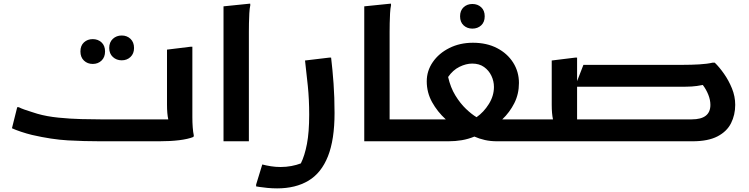

<svg xmlns="http://www.w3.org/2000/svg" viewBox="-20 -780 4135 1060"><path d="M75 -188H84Q95 -182 115 -175Q135 -168 154.5 -162Q174 -156 186 -152Q238 -137 303 -130.5Q368 -124 429.5 -122.5Q491 -121 534 -121H909Q902 -152 902 -202V-506L1032 -522H1042V-180Q1042 -160 1042 -132Q1042 -104 1044 -77Q1046 -50 1050 -32L1048 -24Q1018 -12 969.5 -6Q921 0 858 0H534Q444 0 355 -5Q266 -10 157 -35Q128 -42 96.5 -52.5Q65 -63 46 -72ZM652 -447Q623 -447 603 -465.5Q583 -484 583 -515Q583 -547 603 -565.5Q623 -584 652 -584Q681 -584 700.5 -565.5Q720 -547 720 -515Q720 -484 700.5 -465.5Q681 -447 652 -447ZM492 -427Q463 -427 443.5 -445.5Q424 -464 424 -496Q424 -528 443.5 -546Q463 -564 492 -564Q521 -564 540.5 -546Q560 -528 560 -496Q560 -464 540.5 -445.5Q521 -427 492 -427Z M1214 -745 1361 -760 1362 -752Q1358 -734 1356.5 -707Q1355 -680 1354.5 -652Q1354 -624 1354 -604V0H1214Z M1428 128Q1451 134 1476.5 138Q1502 142 1529 142Q1560 142 1589 136.5Q1618 131 1641 122Q1662 80 1674.5 15Q1687 -50 1687 -147Q1687 -231 1679.5 -305Q1672 -379 1664 -446L1798 -462H1808Q1816 -395 1821.5 -319Q1827 -243 1827 -156Q1827 -9 1790.5 83Q1754 175 1683 217.5Q1612 260 1510 260Q1484 260 1457 257.5Q1430 255 1412 252Q1394 249 1394 249V239Z M1991 -745 2138 -760 2139 -752Q2135 -734 2133.5 -707Q2132 -680 2131.5 -652Q2131 -624 2131 -604V-121H2269V-20L2249 0H1991Z M2591 -544Q2667 -544 2724 -514.5Q2781 -485 2813 -434.5Q2845 -384 2845 -322Q2845 -261 2819.5 -210.5Q2794 -160 2753 -121H2930L2931 -20L2911 0H2725Q2688 0 2657 -7Q2626 -14 2599 -26Q2565 -12 2529.5 -6Q2494 0 2455 0H2249V-101L2269 -121H2441Q2395 -163 2365.5 -216Q2336 -269 2336 -331Q2336 -389 2369.5 -437.5Q2403 -486 2461 -515Q2519 -544 2591 -544ZM2587 -429Q2553 -429 2516.5 -411Q2480 -393 2454 -355Q2467 -297 2494 -253Q2521 -209 2552.5 -179Q2584 -149 2611 -133Q2651 -161 2679 -206Q2707 -251 2707 -300Q2707 -332 2693 -361.5Q2679 -391 2652.5 -410Q2626 -429 2587 -429ZM2588 -622Q2559 -622 2539.5 -640Q2520 -658 2520 -690Q2520 -722 2539.5 -740Q2559 -758 2588 -758Q2617 -758 2636.5 -740Q2656 -722 2656 -690Q2656 -658 2636.5 -640Q2617 -622 2588 -622Z M2911 -121H3033Q3026 -152 3026 -202V-446L3156 -462H3166V-332L3201 -422H3752Q3796 -422 3840 -424.5Q3884 -427 3914 -434H3926Q3951 -410 3977 -373Q4003 -336 4021 -292Q4039 -248 4039 -201Q4039 -146 4016 -100Q3993 -54 3941 -27Q3889 0 3803 0H2891V-101ZM3734 -301H3166V-121H3799Q3902 -121 3902 -201Q3902 -228 3890.5 -257Q3879 -286 3860 -311Q3826 -304 3799 -302.5Q3772 -301 3734 -301Z"/></svg>

Font: Kufam SemiBold
Style: Regular
Weight: 600
Designer: Wael Morcos, Artur Schmal
Foundry: Original Type
Version: Version 1.300; ttfautohint (v1.8.3)